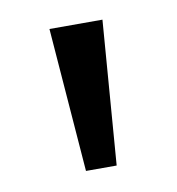

<svg xmlns="http://www.w3.org/2000/svg" viewBox="-44 -755 313 339"><g transform="rotate(-10 112.5 -585.0)"><path d="M160 -714 140 -456H85L65 -714Z"/></g></svg>

Font: Noto Sans Soyombo
Style: Regular
Weight: 400
Designer: Monotype Design Team
Foundry: Monotype Imaging Inc.
Version: Version 2.001; ttfautohint (v1.8.4.7-5d5b)